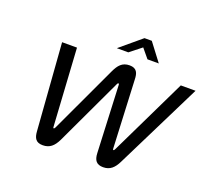

<svg xmlns="http://www.w3.org/2000/svg" viewBox="-145 -1065 1381 1260"><g transform="rotate(20 545.5 -435.5)"><path d="M370 -65 591 -535C593 -540 596 -543 599 -543C601 -543 604 -540 604 -535L625 -65C627 -16 645 9 692 9C740 9 768 -18 791 -65L1091 -670H988L727 -130C722 -121 721 -120 718 -120C715 -120 713 -122 713 -130L691 -603C690 -647 679 -679 628 -679C576 -679 552 -647 531 -603L310 -130C306 -123 304 -120 301 -120C297 -120 296 -123 296 -130L263 -670H159L204 -65C207 -18 222 9 270 9C318 9 346 -16 370 -65ZM510 -756H590L671 -820L724 -756H803L709 -880H658Z"/></g></svg>

Font: LT Wave Text Italic
Style: Regular
Weight: 400
Designer: Daniel Lyons
Version: Version 2.5 (Glyphs App)